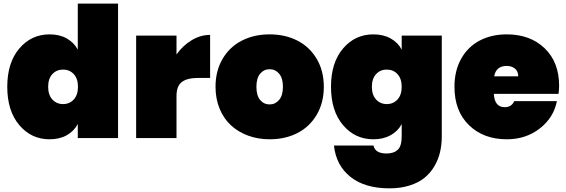

<svg xmlns="http://www.w3.org/2000/svg" viewBox="-20 -760 3118 1057"><path d="M252.9 -570.8Q308.1 -570.8 347.7 -548.3Q387.2 -525.9 408.2 -486.8V-740.2H629.9V0H408.2V-77.1Q387.2 -38.1 347.7 -15.6Q308.1 6.8 252.9 6.8Q152.3 6.8 86.2 -71.3Q20 -149.4 20 -282.2Q20 -415 86.2 -492.9Q152.3 -570.8 252.9 -570.8ZM386 -212.2Q409.2 -237.3 409.2 -282.2Q409.2 -327.1 386 -352.1Q362.8 -377 327.1 -377Q291.5 -377 268.3 -352.1Q245.1 -327.1 245.1 -282.2Q245.1 -237.3 268.3 -212.2Q291.5 -187 327.1 -187Q362.8 -187 386 -212.2Z M951.7 -231V0H729.5V-564H951.7V-460Q985.8 -508.8 1034.7 -538.3Q1083.5 -567.9 1136.7 -567.9V-331.1H1073.7Q1010.7 -331.1 981.2 -308.8Q951.7 -286.6 951.7 -231Z M1464.4 6.8Q1400.9 6.8 1346.2 -13.2Q1291.5 -33.2 1251.7 -69.8Q1211.9 -106.4 1189.2 -161.1Q1166.5 -215.8 1166.5 -282.2Q1166.5 -370.1 1205.6 -436.3Q1244.6 -502.4 1311.8 -536.6Q1378.9 -570.8 1464.4 -570.8Q1549.8 -570.8 1616.9 -536.6Q1684.1 -502.4 1723.4 -436.3Q1762.7 -370.1 1762.7 -282.2Q1762.7 -194.3 1723.4 -127.9Q1684.1 -61.5 1616.9 -27.3Q1549.8 6.8 1464.4 6.8ZM1464.4 -185.1Q1495.6 -185.1 1516.6 -210Q1537.6 -234.9 1537.6 -282.2Q1537.6 -329.6 1516.8 -354.2Q1496.1 -378.9 1464.4 -378.9Q1433.1 -378.9 1412.4 -354.5Q1391.6 -330.1 1391.6 -282.2Q1391.6 -234.4 1412.1 -209.7Q1432.6 -185.1 1464.4 -185.1Z M2035.2 -570.8Q2090.3 -570.8 2130.6 -548.3Q2170.9 -525.9 2191.4 -486.8V-564H2412.1V-9.8Q2412.1 36.1 2402.6 77.1Q2393.1 118.2 2371.3 155.3Q2349.6 192.4 2316.9 219Q2284.2 245.6 2234.9 261.2Q2185.5 276.9 2124 276.9Q1988.3 276.9 1909.2 213.6Q1830.1 150.4 1818.4 41H2036.1Q2044.9 85 2108.4 85Q2147.5 85 2169.4 64.9Q2191.4 44.9 2191.4 -9.8V-77.1Q2170.9 -38.1 2130.6 -15.6Q2090.3 6.8 2035.2 6.8Q1934.6 6.8 1868.4 -71.3Q1802.2 -149.4 1802.2 -282.2Q1802.2 -415 1868.4 -492.9Q1934.6 -570.8 2035.2 -570.8ZM2168.2 -212.2Q2191.4 -237.3 2191.4 -282.2Q2191.4 -327.1 2168.2 -352.1Q2145 -377 2109.4 -377Q2073.7 -377 2050.5 -352.1Q2027.3 -327.1 2027.3 -282.2Q2027.3 -237.3 2050.5 -212.2Q2073.7 -187 2109.4 -187Q2145 -187 2168.2 -212.2Z M2770 -397Q2710.4 -397 2700.7 -339.8H2833Q2833 -367.7 2814.9 -382.3Q2796.9 -397 2770 -397ZM3045.9 -203.1Q3027.8 -111.8 2951.4 -52.5Q2875 6.8 2770 6.8Q2641.6 6.8 2561.8 -71Q2481.9 -148.9 2481.9 -282.2Q2481.9 -370.6 2518.8 -436.5Q2555.7 -502.4 2620.6 -536.6Q2685.5 -570.8 2770 -570.8Q2898.4 -570.8 2978.3 -494.4Q3058.1 -418 3058.1 -287.1Q3058.1 -268.1 3054.7 -243.2H2698.7Q2702.6 -169.9 2758.8 -169.9Q2795.9 -169.9 2811 -203.1Z"/></svg>

Font: SVN-Poppins Black
Style: Regular
Weight: 900
Designer: Ninad Kale (Devanagari), Jonny Pinhorn (Latin)
Foundry: Indian Type Foundry
Version: Version 3.002 2017